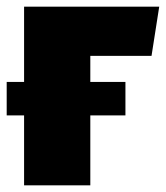

<svg xmlns="http://www.w3.org/2000/svg" viewBox="-20 -554 496 574"><path d="M433 -387 456 -534H52V-309H0V-209H52V0H250V-209H355V-309H250V-387Z"/></svg>

Font: Fira Sans Heavy
Style: Regular
Weight: 900
Designer: bBox Type GmbH & Carrois Corporate GbR & Edenspiekermann AG
Foundry: bBox Type GmbH & Carrois Corporate GbR & Edenspiekermann AG
Version: Version 4.300;PS 004.300;hotconv 1.0.88;makeotf.lib2.5.64775